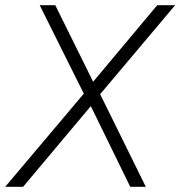

<svg xmlns="http://www.w3.org/2000/svg" viewBox="-44 -720 695 740"><path d="M279 -359 109 -700H169L315 -405L562 -700H631L342 -357L518 0H458L306 -311L45 0H-24Z"/></svg>

Font: Chakra Petch Light
Style: Italic
Weight: 300
Italic angle: -10°
Designer: Katatrad Aksorn Co.,Ltd.
Foundry: Cadson Demak Co.,Ltd.
Version: Version 1.000; ttfautohint (v1.6)